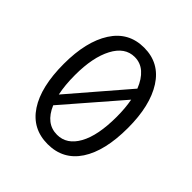

<svg xmlns="http://www.w3.org/2000/svg" viewBox="-173 -756 897 897"><g transform="rotate(45 275.0 -308.0)"><path d="M275 11Q173 11 118 -72.5Q63 -156 63 -308Q63 -455 118 -541Q173 -627 275 -627Q377 -627 432 -541Q487 -455 487 -308Q487 -156 432 -72.5Q377 11 275 11ZM137 -308Q137 -241 148 -190L388 -469Q370 -515 341.5 -540Q313 -565 275 -565Q211 -565 174 -495Q137 -425 137 -308ZM275 -51Q339 -51 376 -117.5Q413 -184 413 -308Q413 -365 404 -412L165 -136Q201 -51 275 -51Z"/></g></svg>

Font: Inconsolata SemiExpanded
Style: Regular
Weight: 400
Width: 6
Monospace: yes
Designer: Raph Levien, Cyreal, Brenton Simpson
Foundry: Raph Levien, Cyreal, Google
Version: Version 3.000; ttfautohint (v1.8.2.53-6de2)